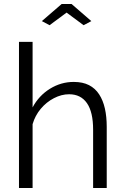

<svg xmlns="http://www.w3.org/2000/svg" viewBox="-20 -939 623 959"><path d="M513.1 0H445.1V-291.1Q445.1 -379.4 414.3 -423.8Q383.4 -468.2 325.1 -468.2Q287 -468.2 249.3 -448.6Q211.5 -429 183.5 -395.5Q155.4 -362.1 142.8 -318.8V0H74.8V-730H142.8V-402.6Q174.1 -461.3 229.4 -495.6Q284.6 -529.8 348.1 -529.8Q393.3 -529.8 424.5 -513.8Q455.8 -497.7 475.3 -467.6Q494.9 -437.4 504 -396.6Q513.1 -355.8 513.1 -305.2ZM189.1 -833.6 287.7 -918.9H337.6L436.2 -833.6L397.6 -813.1L312.6 -876.1L227.6 -813.1Z"/></svg>

Font: Raleway Thin
Style: Regular
Weight: 100
Designer: Matt McInerney, Pablo Impallari, Rodrigo Fuenzalida
Foundry: Matt McInerney, Pablo Impallari, Rodrigo Fuenzalida
Version: Version 4.026